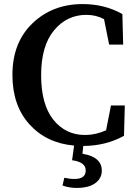

<svg xmlns="http://www.w3.org/2000/svg" viewBox="-20 -700 667 943"><path d="M593 -182 589 -33Q501 16 389 17L385 55Q480 71 480 138Q480 176 448 199.5Q416 223 357 223Q318 223 287 211L296 173Q322 179 346 179Q401 179 401 137Q401 96 334 87L344 15Q208 3 124.5 -89.5Q41 -182 41 -332Q41 -491 139.5 -585.5Q238 -680 386 -680Q494 -680 581 -631L585 -481H516L491 -606Q452 -627 404 -627Q308 -627 245 -550.5Q182 -474 182 -331Q182 -187 242 -112Q302 -37 398 -37Q449 -37 501 -60L525 -182Z"/></svg>

Font: TypoPRO Source Serif Pro
Style: Regular
Weight: 600
Designer: Frank Grießhammer
Foundry: Adobe Systems Incorporated
Version: Version 1.017;PS 1.0;hotconv 1.0.79;makeotf.lib2.5.61930